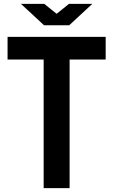

<svg xmlns="http://www.w3.org/2000/svg" viewBox="-20 -970 584 990"><path d="M338.9 -663.1V0H205.1V-663.1H19V-779.8H524.9V-663.1ZM87.9 -950.2H208L272 -898.9L335.9 -950.2H456.1L336.9 -839.8H207Z"/></svg>

Font: Cooper Hewitt
Style: Semibold
Weight: 709
Designer: Village Type and Design LLC
Foundry: Cooper Hewitt Smithsonian Design Museum
Version: 1.000